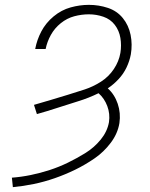

<svg xmlns="http://www.w3.org/2000/svg" viewBox="-20 -763 616 791"><path d="M33 8Q76 4 119.5 -5Q163 -14 206 -29Q249 -44 290 -64Q331 -84 369.5 -110.5Q408 -137 436.5 -175Q465 -213 472 -256Q478 -297 465 -335.5Q452 -374 424 -399Q448 -415 468.5 -437Q489 -459 501.5 -485.5Q514 -512 519 -539Q526 -580 518 -619.5Q510 -659 486 -688.5Q462 -718 424.5 -730.5Q387 -743 346 -743Q309 -743 271 -732.5Q233 -722 201 -695.5Q169 -669 150.5 -634Q132 -599 125 -561H168Q174 -591 189.5 -619Q205 -647 230.5 -667.5Q256 -688 286 -696Q316 -704 346 -704Q377 -704 406 -694Q435 -684 453 -660.5Q471 -637 476 -606.5Q481 -576 476 -545Q470 -510 449 -478.5Q428 -447 396 -426.5Q364 -406 329 -394.5Q294 -383 259.5 -372.5Q225 -362 190 -351.5Q155 -341 120 -331L132 -293Q175 -305 217.5 -319Q260 -333 302.5 -346Q345 -359 386 -379Q410 -358 422 -326Q434 -294 429 -260Q422 -221 395 -188Q368 -155 332.5 -133Q297 -111 260 -93Q223 -75 184.5 -62.5Q146 -50 107 -42Q68 -34 29 -31Z"/></svg>

Font: Iosevka Sparkle XLtObl
Style: Regular
Weight: 200
Italic angle: -9°
Designer: Belleve Invis
Foundry: Belleve Invis
Version: Version 4.5.0; ttfautohint (v1.8.3)